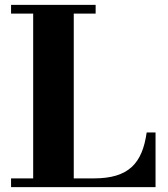

<svg xmlns="http://www.w3.org/2000/svg" viewBox="-20 -770 690 790"><path d="M620 0V-225H583.5C565.5 -98 510 -36 366 -36H283.5V-714H373.5V-750H25.5V-714H116.5V-36H25.5V0Z"/></svg>

Font: Bodoni* 06
Style: Bold
Weight: 700
Version: Version 2.2